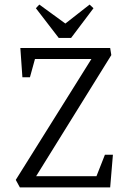

<svg xmlns="http://www.w3.org/2000/svg" viewBox="-20 -820 563 840"><path d="M67 0 49 -33 380 -562H133L111 -482H78L69 -610H462L467 -579L138 -49H402L439 -143H474L462 0ZM237 -654 137 -784 152 -800 266 -717 372 -800 389 -784 291 -654Z"/></svg>

Font: Manuale Light
Style: Regular
Weight: 300
Designer: Eduardo Tunni / Pablo Cosgaya
Foundry: Eduardo Tunni / Pablo Cosgaya
Version: Version 1.002